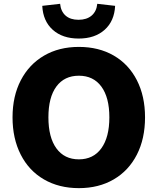

<svg xmlns="http://www.w3.org/2000/svg" viewBox="-20 -977 828 1009"><path d="M45.9 -360.4Q45.9 -471.7 89.4 -555.2Q132.8 -638.7 211.4 -684.6Q290 -730.5 394.5 -730.5Q499 -730.5 577.6 -685.1Q656.2 -639.6 699.2 -555.7Q742.2 -471.7 742.2 -360.4Q742.2 -248 699.2 -164.1Q656.2 -80.1 577.6 -34.2Q499 11.7 394.5 11.7Q290 11.7 210.9 -34.2Q131.8 -80.1 88.9 -164.6Q45.9 -249 45.9 -360.4ZM394.5 -139.6Q470.7 -139.6 512.7 -197.8Q554.7 -255.9 554.7 -360.4Q554.7 -464.8 512.7 -522Q470.7 -579.1 394.5 -579.1Q318.4 -579.1 276.4 -522.5Q234.4 -465.8 234.4 -360.4Q234.4 -254.9 276.4 -197.3Q318.4 -139.6 394.5 -139.6ZM202.1 -946.3 295.9 -957Q299.8 -917 324.7 -895Q349.6 -873 392.6 -873Q435.5 -873 461.4 -895Q487.3 -917 491.2 -957L585 -946.3Q581.1 -866.2 529.8 -820.3Q478.5 -774.4 393.6 -774.4Q308.6 -774.4 257.3 -820.3Q206.1 -866.2 202.1 -946.3Z"/></svg>

Font: Min Sans Black
Style: Regular
Weight: 900
Designer: Jinseong-Kim, NotoSansCJK, Nunito
Foundry: Jinseong-Kim
Version: Version 1.000